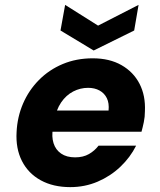

<svg xmlns="http://www.w3.org/2000/svg" viewBox="-20 -755 654 787"><path d="M268 12Q198 12 147 -16Q96 -44 70 -95Q44 -146 48 -214Q51 -276 74.5 -330.5Q98 -385 139.5 -427Q181 -469 237 -492.5Q293 -516 360 -516Q429 -516 478 -488Q527 -460 552 -411.5Q577 -363 574 -299Q574 -276 569.5 -254.5Q565 -233 560 -215H152L168 -302H425Q428 -332 418 -352.5Q408 -373 388 -384Q368 -395 341 -395Q309 -395 280 -380Q251 -365 230.5 -335Q210 -305 202 -259L197 -229Q191 -195 199.5 -168Q208 -141 230.5 -125.5Q253 -110 288 -110Q321 -110 344.5 -123.5Q368 -137 384 -158H538Q514 -110 473.5 -71.5Q433 -33 380.5 -10.5Q328 12 268 12ZM548 -735 530 -630 364 -548 228 -630 247 -735 382 -650Z"/></svg>

Font: DM Sans Black
Style: Italic
Weight: 900
Italic angle: -10°
Designer: Colophon Foundry, Jonny Pinhorn
Foundry: Colophon Foundry
Version: Version 4.004;gftools[0.9.30]